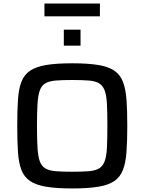

<svg xmlns="http://www.w3.org/2000/svg" viewBox="-20 -1052 812 1080"><path d="M386 8Q298 8 240.5 -1.5Q183 -11 149.5 -33.5Q116 -56 100.5 -96Q85 -136 81 -197Q77 -258 77 -344Q77 -430 81 -491Q85 -552 100.5 -592Q116 -632 149.5 -654.5Q183 -677 240.5 -686.5Q298 -696 386 -696Q475 -696 532.5 -686.5Q590 -677 623 -654.5Q656 -632 671.5 -592Q687 -552 691.5 -491Q696 -430 696 -344Q696 -258 691.5 -197Q687 -136 671.5 -96Q656 -56 623 -33.5Q590 -11 532.5 -1.5Q475 8 386 8ZM386 -86Q443 -86 479.5 -89Q516 -92 537 -104.5Q558 -117 568.5 -144.5Q579 -172 581.5 -220Q584 -268 584 -344Q584 -420 581.5 -468Q579 -516 568.5 -543.5Q558 -571 537 -583.5Q516 -596 479.5 -599Q443 -602 386 -602Q330 -602 293.5 -599Q257 -596 235.5 -583.5Q214 -571 204 -543.5Q194 -516 191 -468Q188 -420 188 -344Q188 -268 191 -220Q194 -172 204 -144.5Q214 -117 235.5 -104.5Q257 -92 293.5 -89Q330 -86 386 -86ZM339 -795V-885H433V-795ZM230 -960V-1032H542V-960Z"/></svg>

Font: Saira SemiExpanded Medium
Style: Regular
Weight: 500
Width: 6
Designer: Hector Gatti with collaboration of the Omnibus-Type team
Foundry: Omnibus-Type
Version: Version 1.101